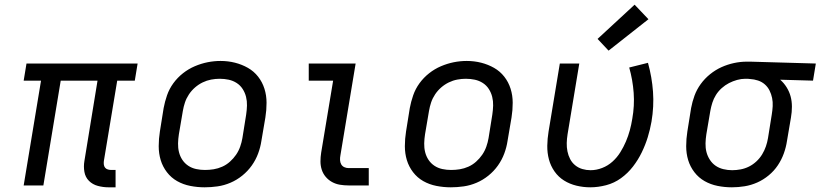

<svg xmlns="http://www.w3.org/2000/svg" viewBox="-20 -791 3500 819"><path d="M443 8Q420 8 397.5 2Q375 -4 359.5 -19.5Q344 -35 340 -58Q336 -81 340 -104L396 -447H239L165 0H81L155 -447H81L93 -520H567L555 -447H480L423 -104Q422 -96 423 -88.5Q424 -81 428.5 -75.5Q433 -70 440.5 -68Q448 -66 455 -66H473V8Z M853 8Q822 8 791.5 2Q761 -4 735.5 -18.5Q710 -33 692 -56.5Q674 -80 665.5 -108Q657 -136 657 -167.5Q657 -199 662 -230L678 -330Q683 -357 692.5 -384.5Q702 -412 719.5 -436Q737 -460 760.5 -478.5Q784 -497 811 -508.5Q838 -520 865.5 -525.5Q893 -531 921 -531Q953 -531 982.5 -523.5Q1012 -516 1037.5 -501.5Q1063 -487 1081 -464Q1099 -441 1108 -412.5Q1117 -384 1117 -352.5Q1117 -321 1112 -290L1095 -190Q1091 -163 1081 -136Q1071 -109 1054 -85Q1037 -61 1013.5 -42Q990 -23 963 -11.5Q936 0 908 4Q880 8 853 8ZM854 -66Q873 -66 891.5 -69Q910 -72 928 -80Q946 -88 961 -101.5Q976 -115 987 -131Q998 -147 1004.5 -165.5Q1011 -184 1014 -202L1030 -302Q1033 -322 1033.5 -341Q1034 -360 1029.5 -378Q1025 -396 1015 -411.5Q1005 -427 989.5 -437Q974 -447 955.5 -451Q937 -455 917 -455Q899 -455 880.5 -451.5Q862 -448 844.5 -439.5Q827 -431 812 -418Q797 -405 786 -388.5Q775 -372 769 -354Q763 -336 760 -318L743 -218Q740 -199 739.5 -179.5Q739 -160 743.5 -142Q748 -124 758 -109Q768 -94 783 -84Q798 -74 816.5 -70Q835 -66 854 -66Z M1467 0Q1448 0 1430 -3Q1412 -6 1396.5 -14.5Q1381 -23 1369.5 -36.5Q1358 -50 1352.5 -67Q1347 -84 1347 -102.5Q1347 -121 1350 -140L1401 -447H1297V-520H1497L1432 -128Q1430 -118 1430.5 -108Q1431 -98 1435.5 -90Q1440 -82 1448.5 -78Q1457 -74 1467 -74H1553V0Z M1903 8Q1872 8 1841.5 2Q1811 -4 1785.5 -18.5Q1760 -33 1742 -56.5Q1724 -80 1715.5 -108Q1707 -136 1707 -167.5Q1707 -199 1712 -230L1728 -330Q1733 -357 1742.5 -384.5Q1752 -412 1769.5 -436Q1787 -460 1810.5 -478.5Q1834 -497 1861 -508.5Q1888 -520 1915.5 -525.5Q1943 -531 1971 -531Q2003 -531 2032.5 -523.5Q2062 -516 2087.5 -501.5Q2113 -487 2131 -464Q2149 -441 2158 -412.5Q2167 -384 2167 -352.5Q2167 -321 2162 -290L2145 -190Q2141 -163 2131 -136Q2121 -109 2104 -85Q2087 -61 2063.5 -42Q2040 -23 2013 -11.5Q1986 0 1958 4Q1930 8 1903 8ZM1904 -66Q1923 -66 1941.5 -69Q1960 -72 1978 -80Q1996 -88 2011 -101.5Q2026 -115 2037 -131Q2048 -147 2054.5 -165.5Q2061 -184 2064 -202L2080 -302Q2083 -322 2083.5 -341Q2084 -360 2079.5 -378Q2075 -396 2065 -411.5Q2055 -427 2039.5 -437Q2024 -447 2005.5 -451Q1987 -455 1967 -455Q1949 -455 1930.5 -451.5Q1912 -448 1894.5 -439.5Q1877 -431 1862 -418Q1847 -405 1836 -388.5Q1825 -372 1819 -354Q1813 -336 1810 -318L1793 -218Q1790 -199 1789.5 -179.5Q1789 -160 1793.5 -142Q1798 -124 1808 -109Q1818 -94 1833 -84Q1848 -74 1866.5 -70Q1885 -66 1904 -66Z M2498 8Q2468 8 2439 1Q2410 -6 2386 -21Q2362 -36 2345.5 -59.5Q2329 -83 2321.5 -111Q2314 -139 2314.5 -169.5Q2315 -200 2320 -230L2368 -520H2451L2401 -218Q2398 -199 2397.5 -181Q2397 -163 2400.5 -145.5Q2404 -128 2412 -112.5Q2420 -97 2433.5 -86Q2447 -75 2464 -70Q2481 -65 2499 -65Q2524 -65 2548.5 -74.5Q2573 -84 2592.5 -101.5Q2612 -119 2626 -141.5Q2640 -164 2650 -187.5Q2660 -211 2666.5 -235Q2673 -259 2677 -284Q2687 -340 2683 -395Q2679 -450 2664 -503L2744 -523Q2761 -462 2765.5 -399.5Q2770 -337 2759 -272Q2753 -238 2743 -205.5Q2733 -173 2717.5 -141Q2702 -109 2680 -80.5Q2658 -52 2629 -31Q2600 -10 2565.5 -1Q2531 8 2498 8ZM2576 -575 2529 -625 2687 -771 2746 -709Z M3102 8Q3071 8 3041 2Q3011 -4 2985.5 -18.5Q2960 -33 2942 -56.5Q2924 -80 2915.5 -108Q2907 -136 2907 -167.5Q2907 -199 2912 -230L2928 -330Q2933 -357 2942.5 -383Q2952 -409 2969 -432.5Q2986 -456 3009 -474.5Q3032 -493 3057.5 -504.5Q3083 -516 3110.5 -522Q3138 -528 3165 -528Q3169 -528 3173 -528Q3177 -528 3181 -528L3460 -520L3448 -447L3308 -451Q3324 -437 3335.5 -418.5Q3347 -400 3352.5 -379.5Q3358 -359 3358 -336Q3358 -313 3354 -290L3337 -190Q3333 -163 3323.5 -136.5Q3314 -110 3298 -86Q3282 -62 3259 -43Q3236 -24 3210 -12.5Q3184 -1 3156.5 3.5Q3129 8 3102 8ZM3103 -65Q3121 -65 3139.5 -68.5Q3158 -72 3175 -80.5Q3192 -89 3206.5 -102.5Q3221 -116 3231 -132.5Q3241 -149 3247 -166.5Q3253 -184 3256 -202L3272 -302Q3275 -320 3276 -338Q3277 -356 3273.5 -373Q3270 -390 3262.5 -405Q3255 -420 3242.5 -431Q3230 -442 3213.5 -447.5Q3197 -453 3179 -454L3169 -455Q3167 -455 3164.5 -455Q3162 -455 3159 -455Q3142 -455 3124 -450Q3106 -445 3089.5 -436.5Q3073 -428 3058.5 -415Q3044 -402 3034 -386Q3024 -370 3018.5 -352.5Q3013 -335 3010 -318L2993 -218Q2990 -199 2989.5 -179.5Q2989 -160 2993.5 -142.5Q2998 -125 3008 -109.5Q3018 -94 3032.5 -84Q3047 -74 3065.5 -69.5Q3084 -65 3103 -65Z"/></svg>

Font: Zed Sans Extended
Style: Italic
Weight: 400
Width: 7
Italic angle: -9°
Designer: Belleve Invis
Foundry: Belleve Invis
Version: Version 1.0.0; ttfautohint (v1.8.4)